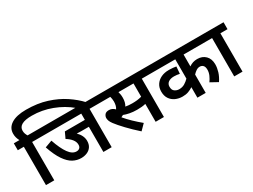

<svg xmlns="http://www.w3.org/2000/svg" viewBox="-62 -1583 3006 2285"><g transform="rotate(-30 1441.0 -440.5)"><path d="M83 -527H0V-622H77Q64 -646 57 -670.5Q50 -695 50 -724Q50 -805 121.5 -850.5Q193 -896 325 -896Q481 -896 606.5 -856Q732 -816 828 -752Q924 -688 991 -615H854Q751 -701 619.5 -750.5Q488 -800 349 -800Q165 -800 165 -699Q165 -676 172 -657Q179 -638 189 -622H295V-527H197V0H83Z M986 -527V0H872V-346H766Q726 -346 707 -348Q737 -319 754 -284.5Q771 -250 771 -212Q771 -164 749.5 -132Q728 -100 691 -84Q654 -68 609 -68Q551 -68 498 -96.5Q445 -125 396.5 -195Q348 -265 305 -390L403 -426Q447 -298 495 -231.5Q543 -165 600 -165Q626 -165 642.5 -179.5Q659 -194 659 -224Q659 -263 631.5 -297.5Q604 -332 559 -359L597 -441H872V-527H281V-622H1084V-527Z M1704 -527V0H1590V-246Q1562 -239 1533.5 -236.5Q1505 -234 1471 -234Q1418 -234 1371.5 -243Q1325 -252 1294 -265Q1280 -257 1264 -250Q1303 -203 1354 -154Q1405 -105 1461 -59L1388 15Q1305 -59 1239 -128.5Q1173 -198 1138 -245Q1116 -275 1109.5 -295Q1103 -315 1103 -332Q1103 -355 1119.5 -377Q1136 -399 1177 -399Q1223 -399 1256 -363Q1270 -383 1275.5 -408Q1281 -433 1281 -458Q1281 -477 1278 -495Q1275 -513 1271 -527H1069V-622H1802V-527ZM1460 -329Q1497 -329 1527.5 -332.5Q1558 -336 1590 -345V-527H1383Q1388 -511 1391.5 -491Q1395 -471 1395 -445Q1395 -411 1388 -384.5Q1381 -358 1368 -337Q1389 -333 1412 -331Q1435 -329 1460 -329Z M2601 -527H2278V-364Q2327 -400 2391 -400Q2460 -400 2503.5 -357Q2547 -314 2547 -237Q2547 -191 2531 -138Q2515 -85 2479 -32L2379 -87Q2402 -119 2418 -155Q2434 -191 2434 -229Q2434 -269 2416.5 -287.5Q2399 -306 2371 -306Q2346 -306 2322.5 -290.5Q2299 -275 2278 -252V0H2164V-144Q2134 -124 2100 -111.5Q2066 -99 2020 -99Q1968 -99 1924 -119Q1880 -139 1853.5 -178.5Q1827 -218 1827 -277Q1827 -332 1853.5 -372Q1880 -412 1926.5 -434Q1973 -456 2035 -456Q2061 -456 2089.5 -453Q2118 -450 2133 -447L2125 -350Q2110 -354 2089 -356.5Q2068 -359 2049 -359Q1998 -359 1969.5 -337.5Q1941 -316 1941 -278Q1941 -233 1968 -214Q1995 -195 2029 -195Q2072 -195 2105 -215Q2138 -235 2164 -262V-527H1787V-622H2601Z M2784 -527V0H2670V-527H2587V-622H2882V-527Z"/></g></svg>

Font: Noto Sans Devanagari UI SemiBold
Style: Regular
Weight: 600
Designer: Jelle Bosma - Monotype Design Team
Foundry: Monotype Imaging Inc.
Version: Version 2.003; ttfautohint (v1.8.4.7-5d5b)